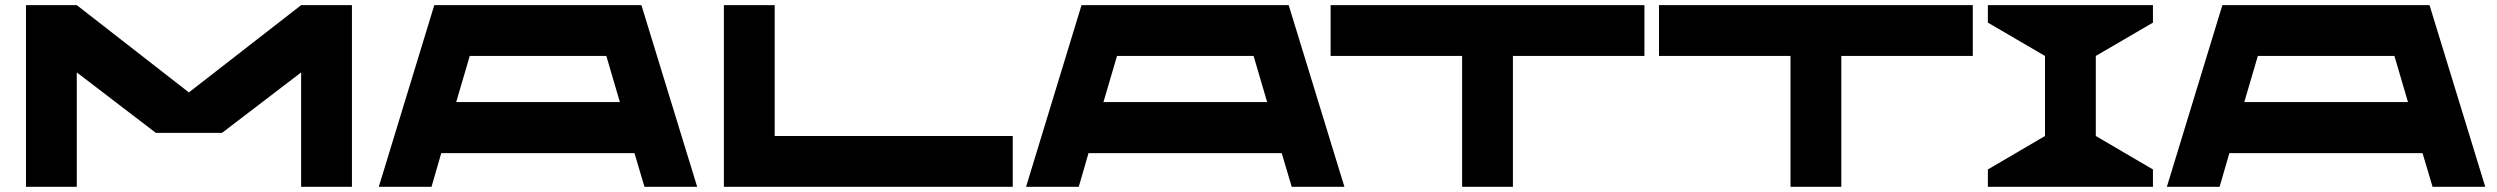

<svg xmlns="http://www.w3.org/2000/svg" viewBox="-20 -720 9622 740"><path d="M1140.6 -700.2H1336.4V0H1140.6V-440.9L835.9 -208H580.6L275.9 -440.9V0H80.1V-700.2H275.9L708 -363.8Z M2463.9 0 2425.3 -129.9H1680.7L1643.1 0H1439.9L1653.8 -700.2H2452.1L2667 0ZM1738.3 -326.7H2369.1L2316.9 -504.4H1790.5Z M2965.8 -195.8H3883.3V0H2770V-700.2H2965.8Z M4958.5 0 4919.9 -129.9H4175.3L4137.7 0H3934.6L4148.4 -700.2H4946.8L5161.6 0ZM4232.9 -326.7H4863.8L4811.5 -504.4H4285.2Z M6317.9 -700.2V-504.4H5811V0H5615.2V-504.4H5108.4V-700.2Z M7583.5 -700.2V-504.4H7076.7V0H6880.9V-504.4H6374V-700.2Z M8277.8 -632.8 8057.6 -504.4V-195.8L8277.8 -66.9V0H7641.6V-66.9L7861.8 -195.8V-504.4L7641.6 -632.8V-700.2H8277.8Z M9355.5 0 9316.9 -129.9H8572.3L8534.7 0H8331.5L8545.4 -700.2H9343.8L9558.6 0ZM8629.9 -326.7H9260.7L9208.5 -504.4H8682.1Z"/></svg>

Font: Donpoligrafbum
Style: Bold
Weight: 700
Designer: Sasha Pavljenko
Version: Version 1.002;Fontself Maker 3.5.8